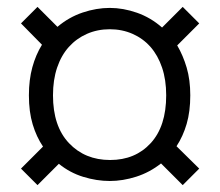

<svg xmlns="http://www.w3.org/2000/svg" viewBox="-20 -617 640 558"><path d="M105 -191Q86 -219 75 -255.5Q64 -292 64 -340Q64 -385 74 -421.5Q84 -458 102 -487L41 -549L89 -597L147 -539Q180 -567 220 -580.5Q260 -594 299 -594Q338 -594 378 -580Q418 -566 451 -537L511 -597L559 -549L495 -485Q512 -456 522.5 -420.5Q533 -385 533 -340Q533 -293 522.5 -257Q512 -221 493 -192L559 -127L511 -79L448 -142Q415 -116 376 -103.5Q337 -91 299 -91Q261 -91 222 -103Q183 -115 151 -141L89 -79L41 -127ZM134 -340Q134 -250 180.5 -201Q227 -152 300 -152Q373 -152 418 -201Q463 -250 463 -340Q463 -385 451 -420.5Q439 -456 417.5 -480.5Q396 -505 365.5 -518.5Q335 -532 299 -532Q263 -532 232.5 -518.5Q202 -505 180 -480.5Q158 -456 146 -420.5Q134 -385 134 -340Z"/></svg>

Font: Carrois Gothic
Style: Regular
Weight: 400
Designer: Ralph du Carrois
Foundry: Ralph du Carrois
Version: Version 1.001